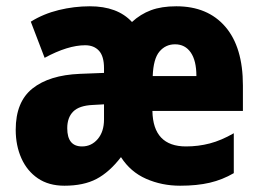

<svg xmlns="http://www.w3.org/2000/svg" viewBox="-20 -581 827 611"><path d="M541 -561Q641 -561 697 -496Q753 -431 753 -309V-228H465Q467 -115 572 -115Q611 -115 647.5 -124.5Q684 -134 724 -157V-30Q688 -9 647.5 0.5Q607 10 553 10Q495 10 445 -12Q395 -34 365 -81Q328 -33 287 -11.5Q246 10 185 10Q135 10 100.5 -13.5Q66 -37 48 -77.5Q30 -118 30 -168Q30 -257 83.5 -299.5Q137 -342 234 -346L311 -349V-364Q311 -402 295 -419.5Q279 -437 251 -437Q196 -437 122 -397L78 -512Q118 -537 167 -549Q216 -561 266 -561Q354 -561 400 -511Q427 -536 460.5 -548.5Q494 -561 541 -561ZM537 -440Q507 -440 487.5 -417Q468 -394 466 -339H605Q605 -388 587 -414Q569 -440 537 -440ZM275 -247Q232 -245 213 -226Q194 -207 194 -173Q194 -115 241 -115Q271 -115 291 -138.5Q311 -162 311 -201V-249Z"/></svg>

Font: Noto Sans Bengali Condensed ExtraBold
Style: Regular
Weight: 800
Width: 3
Designer: Joana Ranito - Universal Thirst; Jelle Bosma - Monotype Design Team
Foundry: Universal Thirst ehf.
Version: Version 3.000; ttfautohint (v1.8.4.7-5d5b)